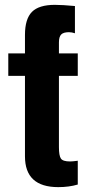

<svg xmlns="http://www.w3.org/2000/svg" viewBox="-20 -749 373 792"><path d="M264.2 -616.2Q241.7 -616.2 232.4 -606.7Q223.1 -597.2 223.1 -574.2V-528.8H300.8V-436H223.1V-142.1Q223.1 -106.9 231.2 -95Q239.3 -83 269 -83Q279.3 -83 300.8 -85.9V12.2Q264.6 22.9 220.2 22.9Q83 22.9 83 -104V-436H14.2V-528.8H83V-605Q83 -670.9 111.8 -700Q140.6 -729 206.1 -729Q237.8 -729 289.1 -724.1V-611.8Q275.9 -616.2 264.2 -616.2Z"/></svg>

Font: Miedinger*
Style: Bold
Weight: 700
Version: Version 001.000